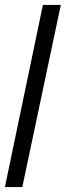

<svg xmlns="http://www.w3.org/2000/svg" viewBox="-25 -763 268 783"><path d="M-5 0 150 -743H223L66 0Z"/></svg>

Font: Saira Ultra Condensed Medium
Style: Italic
Weight: 500
Width: 1
Italic angle: -12°
Designer: Hector Gatti with collaboration of the Omnibus-Type team
Foundry: Omnibus-Type
Version: Version 1.001; ttfautohint (v1.8)